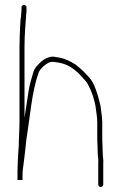

<svg xmlns="http://www.w3.org/2000/svg" viewBox="-20 -742 483 768"><path d="M55 -157C53.9 -144.9 52 -119.2 52 -110C51.3 -104.7 51 -97 51 -87C50.3 -76.3 50 -67.7 50 -61V-22H70V-41C70 -57.9 72.9 -77 75.5 -95.5C79.4 -122.7 82.5 -159.7 86 -188C99.8 -271.1 107.3 -375.5 133 -446C136.4 -461.5 144 -465.9 155 -478C161.7 -484 168.7 -488.7 176 -492C190.7 -497.3 198.2 -493.5 212 -492C254.1 -486 284.9 -460.4 308 -434C317.7 -422.9 327.1 -415.2 334 -400C347.1 -376 359.2 -340.3 363 -310C365 -292.3 369 -273.2 369 -254V-186C369 -171.7 371 -143 371 -129C371 -115.9 374.6 -101.1 373 -90V-4C373 1.3 377.7 6 383 6C388.3 6 393 1.3 393 -4V-89C394.4 -101.3 391 -114.8 391 -129C391 -142.1 389 -172.5 389 -186V-254C389 -265.6 386.4 -285.1 385 -296L383 -312C382.3 -318.7 381 -325 379 -331C370.6 -364.6 358.2 -408.3 338 -431C327.6 -441.4 318 -453.4 307 -463L293 -475C276.4 -489.5 257.9 -498.7 235 -507C221.7 -511.9 211.2 -511.8 197 -515C176.6 -518.4 152.4 -503.4 141 -492C127.4 -478.4 118.8 -471 113 -452C106.7 -429 98.9 -407.5 95 -381.5C90.3 -349.5 84.3 -312 78 -271V-552C78 -603.1 82.4 -655.2 86 -699V-711C87.3 -724.3 67.3 -726.3 66 -713V-701L64 -677C62.7 -669 61.7 -658.2 61 -644.5C59.5 -614.2 58 -584.4 58 -551V-256C58 -221.5 55 -189.1 55 -157Z"/></svg>

Font: HoneyBee
Style: UltLit
Weight: 100
Foundry: Cannot Into Space Fonts
Version: Version 0.89